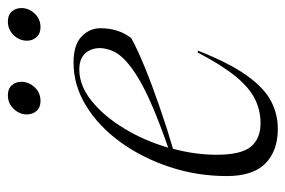

<svg xmlns="http://www.w3.org/2000/svg" viewBox="-142 -592 743 500"><g transform="rotate(-90 230.0 -341.5)"><path d="M348.5 -197.5Q316.5 -117 284.5 -71.8Q252.5 -26.5 218.2 -8.2Q184 10 145 10Q88 10 55 -22.2Q22 -54.5 22 -123Q22 -200.5 45.8 -272Q69.5 -343.5 110.5 -400Q151.5 -456.5 204.8 -489.2Q258 -522 317.5 -522Q363.5 -522 385.2 -501.2Q407 -480.5 407 -452Q407 -405 381.5 -372Q355.5 -357 307.2 -337.2Q259 -317.5 202 -297.8Q145 -278 93 -263Q77.5 -204.5 77.5 -149.5Q77.5 -85.5 98.5 -60.2Q119.5 -35 159.5 -35Q193.5 -35 223 -49.8Q252.5 -64.5 281.8 -100.2Q311 -136 344 -199ZM300 -507Q257.5 -507 217.8 -475Q178 -443 146 -390.2Q114 -337.5 96 -275.5Q219.5 -318.5 276.2 -352.8Q333 -387 347 -418.5Q362.5 -454.5 349 -480.8Q335.5 -507 300 -507ZM217.5 -608Q200.5 -608 191.5 -618.5Q182.5 -629 182.5 -643Q182.5 -663 197 -678Q211.5 -693 232.5 -693Q249.5 -693 258.5 -682.8Q267.5 -672.5 267.5 -658Q267.5 -638.5 253.2 -623.2Q239 -608 217.5 -608ZM409.5 -608Q393 -608 383.8 -618.5Q374.5 -629 374.5 -643Q374.5 -663 389 -678Q403.5 -693 424.5 -693Q441.5 -693 450.5 -682.8Q459.5 -672.5 459.5 -658Q459.5 -638.5 445.2 -623.2Q431 -608 409.5 -608Z"/></g></svg>

Font: Newsreader 72pt Light
Style: Italic
Weight: 300
Italic angle: -17°
Designer: Hugues Gentile
Foundry: Production Type
Version: Version 1.003; ttfautohint (v1.8.3)